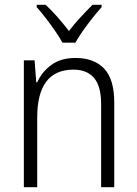

<svg xmlns="http://www.w3.org/2000/svg" viewBox="-20 -785 576 805"><path d="M296 -542Q375 -542 417 -497Q459 -452 459 -356V0H404V-349Q404 -423 374.5 -458Q345 -493 288 -493Q136 -493 136 -292V0H80V-532H125L132 -440H136Q155 -483 195 -512.5Q235 -542 296 -542ZM242 -606Q230 -628 211 -655.5Q192 -683 171.5 -709.5Q151 -736 134 -755V-765H171Q195 -743 221 -713.5Q247 -684 269 -655Q292 -685 317 -712Q342 -739 368 -765H406V-755Q388 -735 367 -708.5Q346 -682 327 -655Q308 -628 296 -606Z"/></svg>

Font: Noto Sans Arabic UI SmCn Lt
Style: Regular
Weight: 300
Width: 4
Designer: Monotype Design Team, Nadine Chahine and Nizar Qandah
Foundry: Monotype Imaging Inc.
Version: Version 2.010; ttfautohint (v1.8.4.7-5d5b)